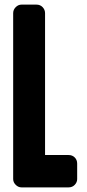

<svg xmlns="http://www.w3.org/2000/svg" viewBox="-20 -811 375 831"><path d="M314 -36Q314 -22 303.5 -11Q293 0 277 0H73Q59 0 48 -11Q37 -22 37 -36V-754Q37 -769 48 -780Q59 -791 73 -791H138Q154 -791 164.5 -780Q175 -769 175 -754V-140H277Q293 -140 303.5 -129.5Q314 -119 314 -103Z"/></svg>

Font: H.H. Samuel
Style: Regular
Weight: 900
Width: 1
Designer: deFharo
Foundry: deFharo
Version: Version 1.009